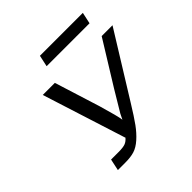

<svg xmlns="http://www.w3.org/2000/svg" viewBox="-224 -1072 1256 1256"><g transform="rotate(-45 403.5 -444.5)"><path d="M162.1 0 179.2 -80.1H249Q290 -80.1 310.5 -87.6Q331.1 -95.2 348.1 -116.2H346.2L162.1 -694.8H273.9L373 -378.9Q412.1 -246.1 416 -211.9L434.1 -249L521 -394L707 -694.8H807.1L532.2 -251Q482.4 -169.9 451.2 -127Q419.9 -84 384.5 -52.5Q349.1 -21 314.9 -10.5Q280.8 0 231.9 0ZM313 -810.1 330.1 -889.2H727.1L710 -810.1Z"/></g></svg>

Font: CMU Bright
Style: SemiBoldOblique
Weight: 600
Italic angle: -12°
Version: Version 0.7.0